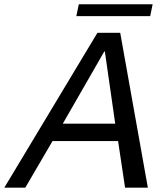

<svg xmlns="http://www.w3.org/2000/svg" viewBox="-99 -865 767 885"><path d="M455.1 -713.9 582.5 0H477.5L445.3 -214.8H143.1L17.6 0H-79.1L350.1 -713.9ZM432.1 -294.9 384.3 -627.9H381.8L190.4 -294.9ZM604.5 -845.2 593.3 -790.5H252.9L264.2 -845.2Z"/></svg>

Font: XB Khoramshahr
Style: Italic
Weight: 400
Italic angle: -12°
Designer: Behnam
Foundry: Irmug
Version: Version 8.005 2009